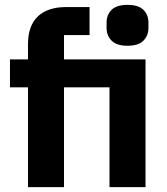

<svg xmlns="http://www.w3.org/2000/svg" viewBox="-20 -769 687 789"><path d="M95 0V-410H21V-525H95V-587Q95 -663 135.5 -701.5Q176 -740 252 -740H348V-625H243V-525H578V0H430V-410H243V0ZM504 -581Q459 -581 438.5 -602Q418 -623 418 -654V-676Q418 -708 438.5 -728.5Q459 -749 504 -749Q549 -749 569.5 -728.5Q590 -708 590 -676V-654Q590 -623 569.5 -602Q549 -581 504 -581Z"/></svg>

Font: IBM Plex Sans
Style: Regular
Weight: 400
Designer: Mike Abbink, Paul van der Laan, Pieter van Rosmalen
Foundry: Bold Monday
Version: Version 3.201